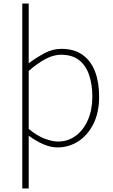

<svg xmlns="http://www.w3.org/2000/svg" viewBox="-20 -814 635 1077"><path d="M105 243V-794H141V-562V-459Q182 -490 228.5 -515Q275 -540 324 -540Q396 -540 443 -506.5Q490 -473 513 -413Q536 -353 536 -271Q536 -182 503.5 -118Q471 -54 418 -20.5Q365 13 302 13Q265 13 224 -4.5Q183 -22 141 -53V46V243ZM305 -20Q361 -20 404.5 -52Q448 -84 473 -141Q498 -198 498 -271Q498 -338 480.5 -391.5Q463 -445 424.5 -476Q386 -507 321 -507Q281 -507 236 -483.5Q191 -460 141 -416V-91Q188 -52 231 -36Q274 -20 305 -20Z"/></svg>

Font: Noto Sans TC Thin Thin
Style: Regular
Weight: 250
Version: Version 2.004-H2;hotconv 1.0.118;makeotfexe 2.5.65603